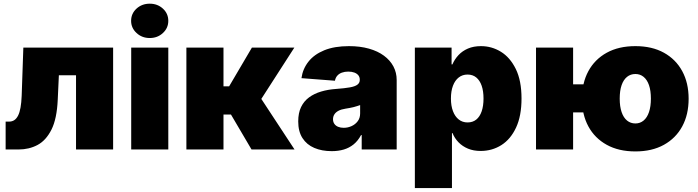

<svg xmlns="http://www.w3.org/2000/svg" viewBox="-20 -791 3692 1016"><path d="M9.8 0V-147.5H27.8Q43.9 -147.5 55.7 -155.3Q67.4 -163.1 75.7 -179.4Q84 -195.8 88.6 -221.7Q93.3 -247.6 94.7 -283.7L103.5 -539.1H578.6V0H382.3V-392.6H291.5L285.6 -264.2Q281.2 -162.6 252.4 -105.2Q223.6 -47.9 178.7 -23.9Q133.8 0 78.6 0Z M674.3 0V-539.1H870.6V0ZM772.5 -589.8Q731 -589.8 702.4 -616.5Q673.8 -643.1 673.8 -680.7Q673.8 -719.2 702.4 -745.4Q731 -771.5 772.5 -771.5Q813.5 -771.5 842 -745.4Q870.6 -719.2 870.6 -680.7Q870.6 -642.6 842 -616.2Q813.5 -589.8 772.5 -589.8Z M966.3 0V-539.1H1162.6V-334H1192.4L1313 -539.1H1537.6L1362.8 -267.6L1538.6 0H1311L1202.1 -185.1H1162.6V0Z M1735.4 8.8Q1683.1 8.8 1643.1 -8.3Q1603 -25.4 1580.6 -60.3Q1558.1 -95.2 1558.1 -148.4Q1558.1 -193.4 1573.2 -224.6Q1588.4 -255.9 1615.7 -275.9Q1643.1 -295.9 1679.4 -306.6Q1715.8 -317.4 1757.8 -320.3Q1803.7 -323.7 1831.3 -328.6Q1858.9 -333.5 1871.3 -343Q1883.8 -352.5 1883.8 -367.7V-369.6Q1883.8 -383.3 1876.2 -392.6Q1868.7 -401.9 1855.2 -407Q1841.8 -412.1 1822.8 -412.1Q1804.2 -412.1 1789.3 -406.7Q1774.4 -401.4 1764.9 -390.6Q1755.4 -379.9 1752.4 -363.8L1575.2 -377.4Q1582 -426.3 1612.1 -464.6Q1642.1 -502.9 1695.8 -524.9Q1749.5 -546.9 1826.7 -546.9Q1885.3 -546.9 1932.1 -533.7Q1979 -520.5 2011.7 -496.3Q2044.4 -472.2 2061.8 -439.5Q2079.1 -406.7 2079.1 -367.7V0H1894V-76.2H1890.6Q1874 -45.4 1851.1 -26.9Q1828.1 -8.3 1799.3 0.2Q1770.5 8.8 1735.4 8.8ZM1798.8 -114.7Q1820.8 -114.7 1840.6 -123.8Q1860.4 -132.8 1873 -149.7Q1885.7 -166.5 1885.7 -190.9V-234.9Q1877.9 -232.4 1869.4 -229.5Q1860.8 -226.6 1850.8 -224.1Q1840.8 -221.7 1830.3 -219.7Q1819.8 -217.8 1807.6 -215.8Q1785.2 -212.4 1770.8 -204.6Q1756.3 -196.8 1749.3 -185.5Q1742.2 -174.3 1742.2 -160.2Q1742.2 -145.5 1749.5 -135.3Q1756.8 -125 1769.5 -119.9Q1782.2 -114.7 1798.8 -114.7Z M2175.3 204.1V-539.1H2369.6V-450.2H2374Q2385.7 -477.5 2406.2 -499.5Q2426.8 -521.5 2456.5 -534.2Q2486.3 -546.9 2525.4 -546.9Q2582 -546.9 2630.6 -517.1Q2679.2 -487.3 2709.5 -425.8Q2739.7 -364.3 2739.7 -269.5Q2739.7 -177.7 2710.9 -116Q2682.1 -54.2 2633.1 -23.2Q2584 7.8 2523.4 7.8Q2485.8 7.8 2456.5 -4.4Q2427.2 -16.6 2406.5 -37.8Q2385.7 -59.1 2374.5 -86.9H2371.6V204.1ZM2454.1 -143.1Q2481.4 -143.1 2500.2 -158.2Q2519 -173.3 2528.8 -201.9Q2538.6 -230.5 2538.6 -269.5Q2538.6 -309.1 2528.8 -337.4Q2519 -365.7 2500.2 -381.1Q2481.4 -396.5 2454.1 -396.5Q2427.2 -396.5 2407.5 -381.1Q2387.7 -365.7 2377 -337.4Q2366.2 -309.1 2366.2 -269.5Q2366.2 -231 2377 -202.6Q2387.7 -174.3 2407.5 -158.7Q2427.2 -143.1 2454.1 -143.1Z M2816.4 0V-539.1H3012.7V0ZM2954.6 -196.3V-344.7H3106.9V-196.3ZM3342.3 10.3Q3253.9 10.3 3190.7 -24.7Q3127.4 -59.6 3093.5 -122.1Q3059.6 -184.6 3059.6 -268.6Q3059.6 -352.1 3093.5 -414.6Q3127.4 -477.1 3190.7 -512Q3253.9 -546.9 3342.3 -546.9Q3430.2 -546.9 3493.2 -512Q3556.2 -477.1 3590.1 -414.6Q3624 -352.1 3624 -268.6Q3624 -184.6 3590.1 -122.1Q3556.2 -59.6 3493.2 -24.7Q3430.2 10.3 3342.3 10.3ZM3342.3 -137.7Q3367.2 -137.7 3385.7 -153.1Q3404.3 -168.5 3414.3 -198Q3424.3 -227.5 3424.3 -269Q3424.3 -311.5 3414.3 -340.3Q3404.3 -369.1 3385.7 -384.3Q3367.2 -399.4 3342.3 -399.4Q3316.9 -399.4 3298.1 -384.3Q3279.3 -369.1 3269.3 -340.3Q3259.3 -311.5 3259.3 -269Q3259.3 -227.5 3269.3 -198Q3279.3 -168.5 3298.1 -153.1Q3316.9 -137.7 3342.3 -137.7Z"/></svg>

Font: Inter 18pt Black
Style: Regular
Weight: 900
Designer: Rasmus Andersson
Foundry: rsms
Version: Version 4.001;git-66647c0bb